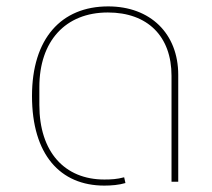

<svg xmlns="http://www.w3.org/2000/svg" viewBox="-20 -568 662 600"><path d="M306 12C328 12 352 10 372 4L368 -14C346 -8 327 -7 306 -7C182 -7 103 -93 103 -240V-296C103 -439 184 -529 317 -529C441 -529 516 -455 516 -331V0H537V-334C537 -463 450 -548 318 -548C171 -548 80 -447 80 -268C80 -85 168 12 306 12Z"/></svg>

Font: IBM Plex Thai Thin
Style: Regular
Weight: 100
Designer: Mike Abbink, Paul van der Laan, Pieter van Rosmalen, Ben Mitchell, Mark Frömberg
Foundry: Bold Monday
Version: Version 1.0